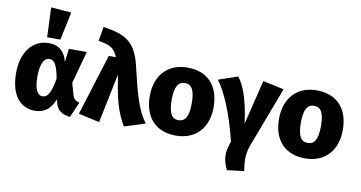

<svg xmlns="http://www.w3.org/2000/svg" viewBox="-95 -1101 2973 1582"><g transform="rotate(10 1391.5 -309.5)"><path d="M216 -844 226 -596H337L386 -831ZM249 -551C108 -551 25 -430 25 -262C25 -79 107 18 230 18C310 18 360 -22 395 -106L402 -76C416 -18 458 10 525 18L581 -112C551 -117 532 -131 522 -166L495 -263L569 -533H419L405 -420C387 -501 337 -551 249 -551ZM274 -423C319 -423 341 -387 362 -273C340 -144 312 -110 271 -110C235 -110 203 -148 203 -262C203 -375 234 -423 274 -423Z M669 -760 649 -640C751 -625 782 -604 812 -533H753L593 -21L769 18L854 -395C886 -183 914 -87 976 18L1149 -37C1078 -136 1047 -240 987 -495C942 -688 849 -735 669 -760Z M1410 -551C1244 -551 1143 -439 1143 -267C1143 -85 1245 18 1410 18C1576 18 1677 -94 1677 -266C1677 -448 1575 -551 1410 -551ZM1410 -422C1467 -422 1494 -377 1494 -266C1494 -158 1467 -111 1410 -111C1353 -111 1326 -155 1326 -267C1326 -375 1353 -422 1410 -422Z M1832 -551 1672 -496C1735 -415 1812 -240 1867 -12C1832 83 1834 143 1875 225L2017 208C1999 106 2004 53 2036 -29L2219 -512L2043 -550L1952 -177C1925 -383 1879 -496 1832 -551Z M2491 -551C2325 -551 2224 -439 2224 -267C2224 -85 2326 18 2491 18C2657 18 2758 -94 2758 -266C2758 -448 2656 -551 2491 -551ZM2491 -422C2548 -422 2575 -377 2575 -266C2575 -158 2548 -111 2491 -111C2434 -111 2407 -155 2407 -267C2407 -375 2434 -422 2491 -422Z"/></g></svg>

Font: Fira Sans ExtraBold
Style: Regular
Weight: 800
Designer: bBox Type GmbH & Carrois Corporate GbR & Edenspiekermann AG
Foundry: bBox Type GmbH & Carrois Corporate GbR & Edenspiekermann AG
Version: Version 4.300;PS 004.300;hotconv 1.0.88;makeotf.lib2.5.64775